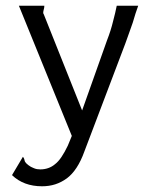

<svg xmlns="http://www.w3.org/2000/svg" viewBox="-20 -477 540 671"><path d="M59 -425 231 -2 217 32C202 63 188 85 172 97C158 109 140 115 121 115C113 115 106 114 99 111C92 108 87 106 82 102C78 100 75 96 72 94L68 89C67 88 66 85 65 80C64 76 62 73 60 71L22 135C49 161 84 174 127 174C160 174 188 165 214 146C238 128 259 97 275 52L294 2L418 -325C428 -352 436 -376 444 -398C450 -420 457 -440 463 -457H388C385 -440 380 -422 375 -402C370 -381 363 -359 354 -336L267 -91L133 -427C132 -428 131 -430 131 -433C131 -436 132 -440 133 -444C134 -447 135 -452 135 -457H46Z"/></svg>

Font: Inconsolatazi4
Style: Regular
Weight: 400
Designer: Raph Levien, Kirill Tkachev
Foundry: Cyreal
Version: Version 1.013